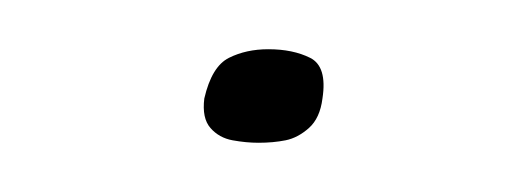

<svg xmlns="http://www.w3.org/2000/svg" viewBox="-20 -258 212 78"><path d="M63 -218Q66 -231 73 -234.5Q80 -238 89 -238Q99 -238 106 -234.5Q113 -231 111 -218Q110 -210 105.5 -206Q101 -202 96 -201Q91 -200 85 -200Q80 -200 74.5 -201Q69 -202 65.5 -206Q62 -210 63 -218Z"/></svg>

Font: Genos ExtraLight
Style: Italic
Weight: 250
Italic angle: -8°
Designer: Robert E. Leuschke
Foundry: Robert E. Leuschke
Version: Version 1.010